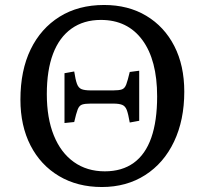

<svg xmlns="http://www.w3.org/2000/svg" viewBox="-20 -737 811 771"><path d="M389 14Q291 14 217 -30Q143 -74 102.5 -153Q62 -232 62 -337Q62 -454 103 -538.5Q144 -623 219.5 -670Q295 -717 398 -717Q495 -717 567.5 -673.5Q640 -630 680 -552Q720 -474 720 -369Q720 -255 679 -168.5Q638 -82 563 -34Q488 14 389 14ZM401 -49Q470 -49 517 -83Q564 -117 587.5 -184Q611 -251 611 -350Q611 -496 551.5 -576.5Q492 -657 385 -657Q316 -657 267 -622Q218 -587 193 -521Q168 -455 168 -359Q168 -263 196 -193.5Q224 -124 276.5 -86.5Q329 -49 401 -49ZM239 -243V-443L278 -450Q283 -417 289 -400.5Q295 -384 307.5 -379Q320 -374 344 -374H435Q458 -374 469.5 -378Q481 -382 487 -398Q493 -414 501 -448L539 -453V-252L501 -245Q495 -280 489 -295.5Q483 -311 470.5 -316Q458 -321 435 -321H344Q321 -321 309.5 -317Q298 -313 292 -297.5Q286 -282 278 -247Z"/></svg>

Font: Literata 18pt
Style: Regular
Weight: 400
Designer: Latin by Veronika Burian and Jose Scaglione. Greek by Irene Vlachou. Cyrillic by Vera Evstafieva.
Foundry: TypeTogether
Version: Version 3.103;gftools[0.9.29]